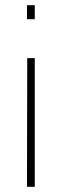

<svg xmlns="http://www.w3.org/2000/svg" viewBox="-20 -520 238 740"><path d="M114 -296V200H84L85 -296ZM114 -500V-446H84V-500Z"/></svg>

Font: SUSE Thin
Style: Regular
Weight: 250
Designer: Rene Bieder
Foundry: SUSE
Version: Version 1.000